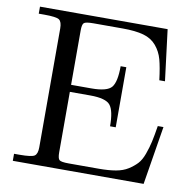

<svg xmlns="http://www.w3.org/2000/svg" viewBox="-77 -757 834 834"><g transform="rotate(10 340.0 -340.0)"><path d="M33 0V-31H57Q111 -31 123.5 -40Q136 -49 136 -78V-602Q136 -631 123.5 -640Q111 -649 57 -649H33V-680H596L624 -455H599Q592 -512 583 -545Q574 -578 552.5 -603.5Q531 -629 495.5 -639Q460 -649 403 -649H274Q240 -649 232.5 -642Q225 -635 225 -609V-369H315Q384 -369 403.5 -393Q423 -417 423 -486H448V-221H423Q423 -289 403.5 -313.5Q384 -338 315 -338H225V-71Q225 -45 232.5 -38Q240 -31 274 -31H407Q450 -31 481.5 -36.5Q513 -42 535 -56Q557 -70 572 -86Q587 -102 597.5 -131Q608 -160 614 -187Q620 -214 627 -258H652L610 0Z"/></g></svg>

Font: CMU Serif
Style: Roman
Weight: 500
Version: Version 0.7.0